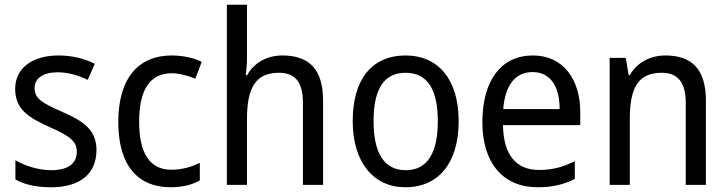

<svg xmlns="http://www.w3.org/2000/svg" viewBox="-20 -780 3073 810"><path d="M387 -147C387 -231 334 -268 245 -307C156 -346 126 -364 126 -409C126 -449 161 -475 223 -475C268 -475 311 -462 350 -443L380 -511C335 -533 285 -546 227 -546C118 -546 44 -494 44 -405C44 -319 100 -284 191 -243C279 -205 304 -181 304 -140C304 -92 270 -62 196 -62C140 -62 82 -82 45 -104V-23C82 -2 130 10 196 10C314 10 387 -44 387 -147Z M699 10C749 10 790 0 823 -19V-93C788 -76 749 -64 702 -64C612 -64 567 -134 567 -266C567 -401 612 -471 705 -471C736 -471 775 -460 804 -448L831 -519C800 -535 753 -546 704 -546C568 -546 479 -455 479 -265C479 -78 565 10 699 10Z M1022 -540V-760H937V0H1022V-278C1022 -406 1056 -473 1157 -473C1227 -473 1258 -432 1258 -345V0H1343V-355C1343 -485 1287 -546 1171 -546C1109 -546 1052 -517 1023 -463H1017C1020 -485 1022 -513 1022 -540Z M1915 -269C1915 -448 1826 -546 1692 -546C1549 -546 1468 -446 1468 -269C1468 -95 1556 10 1690 10C1832 10 1915 -95 1915 -269ZM1556 -269C1556 -400 1597 -473 1691 -473C1785 -473 1827 -400 1827 -269C1827 -138 1785 -62 1692 -62C1598 -62 1556 -138 1556 -269Z M2228 -546C2096 -546 2015 -443 2015 -264C2015 -94 2101 10 2248 10C2311 10 2356 -1 2405 -25V-100C2355 -75 2311 -63 2254 -63C2157 -63 2104 -127 2102 -252H2428V-306C2428 -447 2355 -546 2228 -546ZM2227 -476C2306 -476 2341 -409 2341 -320H2103C2111 -421 2154 -476 2227 -476Z M2787 -546C2726 -546 2668 -518 2637 -463H2632L2620 -536H2552V0H2637V-278C2637 -408 2671 -473 2772 -473C2842 -473 2873 -430 2873 -345V0H2958V-355C2958 -487 2900 -546 2787 -546Z"/></svg>

Font: Noto Sans Armenian SemiCondensed
Style: Regular
Weight: 400
Width: 4
Designer: Monotype Design Team
Foundry: Monotype Imaging Inc.
Version: Version 2.008